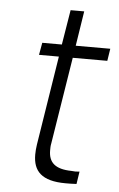

<svg xmlns="http://www.w3.org/2000/svg" viewBox="-49 -667 436 703"><g transform="rotate(5 169.5 -315.5)"><path d="M332 -459 339 -504H212L232 -632H182L161 -504H89L81 -459H154L102 -131C100 -118 99 -105 99 -94C99 -34 130 1 219 1C230 1 242 1 259 0L266 -46C261 -46 256 -45 251 -45C246 -45 241 -46 236 -46C176 -47 152 -70 152 -114C152 -122 152 -131 154 -140L205 -459Z"/></g></svg>

Font: Arthouse Owned Light
Style: Italic
Weight: 300
Italic angle: -10°
Designer: Jeremy Tribby
Foundry: Tribby Type
Version: Version 1.000;PS 001.000;hotconv 1.0.88;makeotf.lib2.5.64775